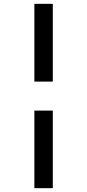

<svg xmlns="http://www.w3.org/2000/svg" viewBox="-20 -889 454 1000"><path d="M255 -869V-464H159V-869ZM255 -313V91H159V-313Z"/></svg>

Font: Merriweather 28pt
Style: Bold
Weight: 700
Version: Version 2.100